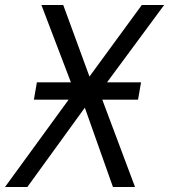

<svg xmlns="http://www.w3.org/2000/svg" viewBox="-29 -745 674 765"><path d="M244.5 -348H106L118 -417H253.5L136 -725H223L327.5 -440L536 -725H625L397.5 -417H533L521 -348H378.5L509 0H421L309 -316L80 0H-9Z"/></svg>

Font: JuliaMono SemiBoldItalic
Style: Regular
Weight: 600
Italic angle: -9°
Monospace: yes
Designer: cormullion
Foundry: corm
Version: Version 0.049; ttfautohint (v1.8.4)